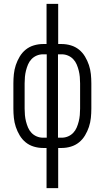

<svg xmlns="http://www.w3.org/2000/svg" viewBox="-20 -755 540 990"><path d="M220 215V8H202Q178 8 154.5 1Q131 -6 112.5 -21Q94 -36 81.5 -57Q69 -78 61.5 -100.5Q54 -123 51.5 -147Q49 -171 49 -195V-325Q49 -349 51.5 -373Q54 -397 61.5 -419.5Q69 -442 81.5 -463Q94 -484 112.5 -499Q131 -514 154.5 -521Q178 -528 202 -528H220V-735H280V-528H298Q322 -528 345.5 -521Q369 -514 387.5 -499Q406 -484 418.5 -463Q431 -442 438.5 -419.5Q446 -397 448.5 -373Q451 -349 451 -325V-195Q451 -171 448.5 -147Q446 -123 438.5 -100.5Q431 -78 418.5 -57Q406 -36 387.5 -21Q369 -6 345.5 1Q322 8 298 8H280V215ZM221 -45V-475H202Q185 -475 169.5 -468.5Q154 -462 142.5 -450Q131 -438 124.5 -422.5Q118 -407 114 -391Q110 -375 108.5 -358.5Q107 -342 107 -325V-195Q107 -178 108.5 -161.5Q110 -145 114 -129Q118 -113 124.5 -97.5Q131 -82 142.5 -70Q154 -58 169.5 -51.5Q185 -45 202 -45ZM279 -45H298Q315 -45 330.5 -51.5Q346 -58 357.5 -70Q369 -82 375.5 -97.5Q382 -113 386 -129Q390 -145 391.5 -161.5Q393 -178 393 -195V-325Q393 -342 391.5 -358.5Q390 -375 386 -391Q382 -407 375.5 -422.5Q369 -438 357.5 -450Q346 -462 330.5 -468.5Q315 -475 298 -475H279Z"/></svg>

Font: Iosevka Fixed Light
Style: Regular
Weight: 300
Monospace: yes
Designer: Belleve Invis
Foundry: Belleve Invis
Version: Version 32.3.0